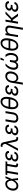

<svg xmlns="http://www.w3.org/2000/svg" viewBox="3542 -4324 986 8110"><g transform="rotate(-90 4035.0 -269.0)"><path d="M239.3 11.7Q168 11.7 118.9 -23.7Q69.8 -59.1 49.1 -121.1Q28.3 -183.1 41.5 -263.2Q55.2 -344.2 95 -406.2Q134.8 -468.3 194.1 -503.4Q253.4 -538.6 324.7 -538.6Q369.6 -538.6 402.3 -524.2Q435.1 -509.8 457 -484.6Q479 -459.5 491.5 -427.2Q503.9 -395 509.3 -359.4H540L532.7 -266.1L564.9 0H484.9L460.9 -266.1Q457.5 -305.2 449.2 -340.6Q440.9 -376 425.5 -403.3Q410.2 -430.7 384.5 -446.3Q358.9 -461.9 320.3 -461.9Q272 -461.9 231.9 -437.5Q191.9 -413.1 164.8 -368.2Q137.7 -323.2 127.9 -262.2Q118.2 -202.1 128.2 -158Q138.2 -113.8 167.7 -89.4Q197.3 -64.9 245.1 -64.9Q283.7 -64.9 316.7 -81.1Q349.6 -97.2 376.7 -125Q403.8 -152.8 425 -188.5Q446.3 -224.1 461.4 -263.2L564.5 -529.3H645L532.2 -263.2L508.8 -170.4H480.5Q462.4 -135.7 439.5 -103.3Q416.5 -70.8 387.5 -44.7Q358.4 -18.6 321.8 -3.4Q285.2 11.7 239.3 11.7Z M1133.3 2Q1068.8 2 1042.2 -28.8Q1015.6 -59.6 1025.4 -118.2L1089.4 -505.9H1174.8L1112.8 -132.8Q1106.9 -100.1 1115.7 -86.4Q1124.5 -72.8 1154.3 -72.8Q1164.6 -72.8 1170.4 -73Q1176.3 -73.2 1182.6 -74.2L1178.7 -2Q1169.4 -0.5 1158 0.7Q1146.5 2 1133.3 2ZM710 0 793.5 -505.9H878.4L794.9 0ZM697.3 -454.1 710 -529.3H1273.9L1261.2 -454.1Z M1450.7 10.7Q1390.6 10.7 1346.7 -8.1Q1302.7 -26.9 1281.2 -61.5Q1259.8 -96.2 1267.6 -143.6Q1272.5 -172.9 1288.3 -198Q1304.2 -223.1 1332 -241.9Q1359.9 -260.7 1400.4 -271.2Q1440.9 -281.7 1495.1 -281.7H1558.6L1551.3 -235.8H1492.2Q1455.6 -235.8 1426.3 -225.6Q1397 -215.3 1378.9 -196Q1360.8 -176.8 1356.4 -149.9Q1349.6 -110.4 1379.4 -86.9Q1409.2 -63.5 1465.8 -63.5Q1503.4 -63.5 1530 -74.5Q1556.6 -85.4 1574.2 -106Q1591.8 -126.5 1601.6 -156.7L1684.1 -147.9Q1668.9 -96.2 1636 -60.8Q1603 -25.4 1555.7 -7.3Q1508.3 10.7 1450.7 10.7ZM1494.6 -253.9Q1441.9 -253.9 1405.5 -263.4Q1369.1 -272.9 1348.1 -290.3Q1327.1 -307.6 1320.3 -331.5Q1313.5 -355.5 1317.9 -384.3Q1326.2 -431.2 1357.2 -465.8Q1388.2 -500.5 1436 -519.5Q1483.9 -538.6 1543 -538.6Q1601.6 -538.6 1639.9 -520Q1678.2 -501.5 1697 -468Q1715.8 -434.6 1714.8 -389.2L1631.3 -378.9Q1631.8 -418.5 1606.9 -441.4Q1582 -464.4 1530.8 -464.4Q1479.5 -464.4 1444.3 -441.4Q1409.2 -418.5 1403.8 -382.3Q1398.9 -350.1 1424.6 -329.1Q1450.2 -308.1 1508.3 -308.1H1563L1554.2 -253.9Z M1721.7 0 2013.2 -528.8 2000.5 -586.9Q1994.6 -615.7 1984.1 -631.3Q1973.6 -647 1958 -652.1Q1942.4 -657.2 1919.9 -654.3L1887.7 -653.8L1890.1 -728Q1900.9 -730 1916 -731.4Q1931.2 -732.9 1947.8 -732.9Q1982.9 -732.9 2009.5 -720Q2036.1 -707 2054 -681.2Q2071.8 -655.3 2080.6 -616.2L2185.1 -141.1Q2191.4 -111.8 2201.9 -96.2Q2212.4 -80.6 2228.3 -75.2Q2244.1 -69.8 2265.6 -72.8L2297.9 -73.7L2295.4 0.5Q2284.7 2 2269.8 3.7Q2254.9 5.4 2237.8 5.4Q2202.6 5.4 2175.8 -7.8Q2148.9 -21 2131.1 -46.6Q2113.3 -72.3 2105.5 -111.3L2063.5 -308.6Q2054.7 -352.5 2048.3 -395Q2042 -437.5 2035.6 -479H2062Q2042 -437.5 2022 -394.8Q2002 -352.1 1979 -308.6L1814.5 0Z M2558.6 10.7Q2498.5 10.7 2454.6 -8.1Q2410.6 -26.9 2389.2 -61.5Q2367.7 -96.2 2375.5 -143.6Q2380.4 -172.9 2396.2 -198Q2412.1 -223.1 2439.9 -241.9Q2467.8 -260.7 2508.3 -271.2Q2548.8 -281.7 2603 -281.7H2666.5L2659.2 -235.8H2600.1Q2563.5 -235.8 2534.2 -225.6Q2504.9 -215.3 2486.8 -196Q2468.8 -176.8 2464.4 -149.9Q2457.5 -110.4 2487.3 -86.9Q2517.1 -63.5 2573.7 -63.5Q2611.3 -63.5 2637.9 -74.5Q2664.6 -85.4 2682.1 -106Q2699.7 -126.5 2709.5 -156.7L2792 -147.9Q2776.9 -96.2 2743.9 -60.8Q2710.9 -25.4 2663.6 -7.3Q2616.2 10.7 2558.6 10.7ZM2602.5 -253.9Q2549.8 -253.9 2513.4 -263.4Q2477.1 -272.9 2456.1 -290.3Q2435.1 -307.6 2428.2 -331.5Q2421.4 -355.5 2425.8 -384.3Q2434.1 -431.2 2465.1 -465.8Q2496.1 -500.5 2543.9 -519.5Q2591.8 -538.6 2650.9 -538.6Q2709.5 -538.6 2747.8 -520Q2786.1 -501.5 2804.9 -468Q2823.7 -434.6 2822.8 -389.2L2739.3 -378.9Q2739.7 -418.5 2714.8 -441.4Q2689.9 -464.4 2638.7 -464.4Q2587.4 -464.4 2552.2 -441.4Q2517.1 -418.5 2511.7 -382.3Q2506.8 -350.1 2532.5 -329.1Q2558.1 -308.1 2616.2 -308.1H2670.9L2662.1 -253.9Z M3091.8 9.8Q3024.9 9.8 2980.7 -15.1Q2936.5 -40 2918.5 -86.7Q2900.4 -133.3 2911.1 -199.2L2965.8 -529.3H3051.3L2997.6 -203.1Q2990.2 -158.7 3000.2 -128.7Q3010.3 -98.6 3036.6 -83.5Q3063 -68.4 3104.5 -68.4Q3146.5 -68.4 3178 -83.5Q3209.5 -98.6 3229.5 -128.7Q3249.5 -158.7 3256.3 -203.1L3310.5 -529.3H3395.5L3340.8 -199.2Q3330.1 -133.8 3296.6 -86.9Q3263.2 -40 3210.9 -15.1Q3158.7 9.8 3091.8 9.8Z M3675.3 11.7Q3598.6 11.7 3549.8 -32.2Q3501 -76.2 3484.1 -156.7Q3467.3 -237.3 3484.9 -347.7L3490.2 -379.9Q3508.3 -489.7 3552 -570.3Q3595.7 -650.9 3659.2 -695.1Q3722.7 -739.3 3799.8 -739.3Q3877.4 -739.3 3926.8 -695.3Q3976.1 -651.4 3992.9 -570.8Q4009.8 -490.2 3990.7 -379.9L3985.4 -347.7Q3966.3 -236.8 3922.1 -156Q3877.9 -75.2 3814.7 -31.7Q3751.5 11.7 3675.3 11.7ZM3688.5 -64.9Q3766.6 -64.9 3821 -134.8Q3875.5 -204.6 3896.5 -332L3907.2 -395.5Q3928.2 -522.9 3896.7 -592.8Q3865.2 -662.6 3787.1 -662.6Q3709 -662.6 3654.5 -592.8Q3600.1 -522.9 3579.1 -395.5L3568.4 -332Q3547.4 -203.6 3579.3 -134.3Q3611.3 -64.9 3688.5 -64.9ZM3543.5 -327.6 3555.7 -399.9H3934.6L3922.4 -327.6Z M4229.5 10.7Q4169.4 10.7 4125.5 -8.1Q4081.5 -26.9 4060.1 -61.5Q4038.6 -96.2 4046.4 -143.6Q4051.3 -172.9 4067.1 -198Q4083 -223.1 4110.8 -241.9Q4138.7 -260.7 4179.2 -271.2Q4219.7 -281.7 4273.9 -281.7H4337.4L4330.1 -235.8H4271Q4234.4 -235.8 4205.1 -225.6Q4175.8 -215.3 4157.7 -196Q4139.6 -176.8 4135.3 -149.9Q4128.4 -110.4 4158.2 -86.9Q4188 -63.5 4244.6 -63.5Q4282.2 -63.5 4308.8 -74.5Q4335.4 -85.4 4353 -106Q4370.6 -126.5 4380.4 -156.7L4462.9 -147.9Q4447.8 -96.2 4414.8 -60.8Q4381.8 -25.4 4334.5 -7.3Q4287.1 10.7 4229.5 10.7ZM4273.4 -253.9Q4220.7 -253.9 4184.3 -263.4Q4147.9 -272.9 4127 -290.3Q4106 -307.6 4099.1 -331.5Q4092.3 -355.5 4096.7 -384.3Q4105 -431.2 4136 -465.8Q4167 -500.5 4214.8 -519.5Q4262.7 -538.6 4321.8 -538.6Q4380.4 -538.6 4418.7 -520Q4457 -501.5 4475.8 -468Q4494.6 -434.6 4493.7 -389.2L4410.2 -378.9Q4410.6 -418.5 4385.7 -441.4Q4360.8 -464.4 4309.6 -464.4Q4258.3 -464.4 4223.1 -441.4Q4188 -418.5 4182.6 -382.3Q4177.7 -350.1 4203.4 -329.1Q4229 -308.1 4287.1 -308.1H4341.8L4333 -253.9Z M4515.1 204.1 4592.8 -264.6Q4606.9 -347.7 4646.2 -408.9Q4685.5 -470.2 4744.4 -503.9Q4803.2 -537.6 4875.5 -537.6Q4947.3 -537.6 4995.1 -504.4Q5043 -471.2 5062.5 -410.4Q5082 -349.6 5068.4 -266.6Q5055.2 -183.1 5016.1 -120.8Q4977.1 -58.6 4920.4 -23.9Q4863.8 10.7 4796.4 10.7Q4753.4 10.7 4725.1 -2.7Q4696.8 -16.1 4679 -36.9Q4661.1 -57.6 4650.9 -81.1H4647L4600.1 204.1ZM4793.5 -65.9Q4842.8 -65.9 4881.6 -90.8Q4920.4 -115.7 4946.3 -160.9Q4972.2 -206.1 4981.9 -264.6Q4991.7 -323.7 4981.9 -367.9Q4972.2 -412.1 4943.1 -436.8Q4914.1 -461.4 4864.7 -461.4Q4815.9 -461.4 4776.4 -437Q4736.8 -412.6 4710.2 -368.4Q4683.6 -324.2 4673.3 -265.1Q4664.1 -205.1 4674.6 -160.2Q4685.1 -115.2 4715.3 -90.6Q4745.6 -65.9 4793.5 -65.9Z M5309.6 7.8Q5252 7.8 5210.7 -19.5Q5169.4 -46.9 5151.9 -101.1Q5134.3 -155.3 5147.5 -236.3Q5159.7 -309.6 5188 -366.9Q5216.3 -424.3 5250.5 -465.3Q5284.7 -506.3 5313.5 -529.3H5409.7Q5374.5 -497.1 5338.1 -455.6Q5301.8 -414.1 5273.7 -360.1Q5245.6 -306.2 5233.9 -237.8Q5220.7 -156.7 5243.7 -112.5Q5266.6 -68.4 5322.3 -68.4Q5375.5 -68.4 5409.2 -109.6Q5442.9 -150.9 5455.6 -228L5474.6 -341.8H5557.6L5538.6 -228Q5525.9 -150.9 5543.5 -109.6Q5561 -68.4 5615.7 -68.4Q5673.8 -68.4 5711.4 -112.5Q5749 -156.7 5762.2 -237.8Q5773.9 -305.7 5763.4 -359.6Q5752.9 -413.6 5730.5 -455.3Q5708 -497.1 5682.6 -529.3H5778.8Q5800.8 -505.9 5821.3 -464.6Q5841.8 -423.3 5851.1 -366.2Q5860.4 -309.1 5848.1 -236.3Q5835 -154.8 5800.5 -100.6Q5766.1 -46.4 5716.3 -19.3Q5666.5 7.8 5607.4 7.8Q5560.1 7.8 5530.5 -8.5Q5501 -24.9 5486.8 -53.7Q5472.7 -82.5 5469.2 -119.6H5485.4Q5470.2 -81.5 5446.3 -52.7Q5422.4 -23.9 5388.7 -8.1Q5355 7.8 5309.6 7.8ZM5527.8 -597.7 5570.3 -742.2H5658.2L5587.9 -597.7Z M6149.4 11.7Q6072.8 11.7 6023.9 -32.2Q5975.1 -76.2 5958.3 -156.7Q5941.4 -237.3 5959 -347.7L5964.4 -379.9Q5982.4 -489.7 6026.1 -570.3Q6069.8 -650.9 6133.3 -695.1Q6196.8 -739.3 6273.9 -739.3Q6351.6 -739.3 6400.9 -695.3Q6450.2 -651.4 6467 -570.8Q6483.9 -490.2 6464.8 -379.9L6459.5 -347.7Q6440.4 -236.8 6396.2 -156Q6352.1 -75.2 6288.8 -31.7Q6225.6 11.7 6149.4 11.7ZM6162.6 -64.9Q6240.7 -64.9 6295.2 -134.8Q6349.6 -204.6 6370.6 -332L6381.3 -395.5Q6402.3 -522.9 6370.8 -592.8Q6339.4 -662.6 6261.2 -662.6Q6183.1 -662.6 6128.7 -592.8Q6074.2 -522.9 6053.2 -395.5L6042.5 -332Q6021.5 -203.6 6053.5 -134.3Q6085.4 -64.9 6162.6 -64.9ZM6017.6 -327.6 6029.8 -399.9H6408.7L6396.5 -327.6Z M6658.2 -313 6606.4 0H6521.5L6608.9 -529.3H6691.9L6670.4 -400.9H6651.9Q6677.2 -449.2 6706.8 -479.5Q6736.3 -509.8 6771.5 -523.7Q6806.6 -537.6 6847.2 -537.6Q6900.9 -537.6 6940.7 -514.9Q6980.5 -492.2 6999.3 -446.5Q7018.1 -400.9 7006.3 -332L6917.5 204.1H6832L6919.9 -325.7Q6931.2 -391.1 6907 -425.5Q6882.8 -460 6825.7 -460Q6787.6 -460 6752.4 -444.1Q6717.3 -428.2 6692.1 -395.8Q6667 -363.3 6658.2 -313Z M7261.2 -529.3 7173.3 0H7088.4L7175.8 -529.3ZM7606.4 -529.3 7292 -225.6H7177.7L7190.4 -302.2H7272.5L7502.9 -529.3ZM7410.2 0 7246.6 -228 7302.2 -297.9 7516.1 0Z M7774.9 10.7Q7714.8 10.7 7670.9 -8.1Q7627 -26.9 7605.5 -61.5Q7584 -96.2 7591.8 -143.6Q7596.7 -172.9 7612.5 -198Q7628.4 -223.1 7656.2 -241.9Q7684.1 -260.7 7724.6 -271.2Q7765.1 -281.7 7819.3 -281.7H7882.8L7875.5 -235.8H7816.4Q7779.8 -235.8 7750.5 -225.6Q7721.2 -215.3 7703.1 -196Q7685.1 -176.8 7680.7 -149.9Q7673.8 -110.4 7703.6 -86.9Q7733.4 -63.5 7790 -63.5Q7827.6 -63.5 7854.2 -74.5Q7880.9 -85.4 7898.4 -106Q7916 -126.5 7925.8 -156.7L8008.3 -147.9Q7993.2 -96.2 7960.2 -60.8Q7927.2 -25.4 7879.9 -7.3Q7832.5 10.7 7774.9 10.7ZM7818.8 -253.9Q7766.1 -253.9 7729.7 -263.4Q7693.4 -272.9 7672.4 -290.3Q7651.4 -307.6 7644.5 -331.5Q7637.7 -355.5 7642.1 -384.3Q7650.4 -431.2 7681.4 -465.8Q7712.4 -500.5 7760.3 -519.5Q7808.1 -538.6 7867.2 -538.6Q7925.8 -538.6 7964.1 -520Q8002.4 -501.5 8021.2 -468Q8040 -434.6 8039.1 -389.2L7955.6 -378.9Q7956.1 -418.5 7931.2 -441.4Q7906.2 -464.4 7855 -464.4Q7803.7 -464.4 7768.6 -441.4Q7733.4 -418.5 7728 -382.3Q7723.1 -350.1 7748.8 -329.1Q7774.4 -308.1 7832.5 -308.1H7887.2L7878.4 -253.9Z"/></g></svg>

Font: Inter 24pt
Style: Italic
Weight: 400
Italic angle: -9.3988°
Designer: Rasmus Andersson
Foundry: rsms
Version: Version 4.001;git-66647c0bb